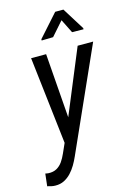

<svg xmlns="http://www.w3.org/2000/svg" viewBox="-183 -819 753 1103"><g transform="rotate(-15 193.0 -267.5)"><path d="M141.6 -60.1 335.4 -528.3H427.7L154.8 82Q144.5 105.5 130.6 129.2Q116.7 152.8 98.4 172.4Q80.1 191.9 56.9 203.6Q33.7 215.3 4.9 214.8Q-6.8 214.8 -18.8 212.2Q-30.8 209.5 -42.5 206.1L-34.2 132.8Q-29.8 133.8 -25.4 134.5Q-21 135.3 -16.6 135.7Q13.2 137.2 33.7 125.5Q54.2 113.8 68.4 93.5Q82.5 73.2 93.3 48.3ZM147.9 -528.3 179.2 -113.8 184.1 -20 121.1 11.7 58.6 -528.3ZM310.1 -750 392.6 -617.7V-610.8L324.7 -611.8L283.7 -693.8L211.9 -612.3L143.6 -610.8V-618.2L261.2 -750Z"/></g></svg>

Font: Roboto Condensed
Style: Italic
Weight: 400
Italic angle: -12°
Designer: Christian Robertson
Foundry: Google
Version: Version 3.0